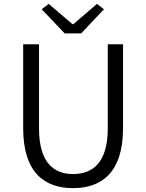

<svg xmlns="http://www.w3.org/2000/svg" viewBox="-20 -961 756 994"><path d="M358 13C502 13 617 -64 617 -297V-732H538V-296C538 -116 457 -60 358 -60C261 -60 182 -116 182 -296V-732H100V-297C100 -64 214 13 358 13ZM315 -788H400L518 -913L482 -941L360 -836H355L232 -941L196 -913Z"/></svg>

Font: ChiuKong Gothic CL Normal
Style: Regular
Weight: 350
Designer: Ryoko NISHIZUKA 西塚涼子 (kana, bopomofo & ideographs); Paul D. Hunt (Latin, Greek & Cyrillic); Sandoll Communications 산돌커뮤니
Foundry: Adobe
Version: Version 1.300